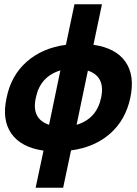

<svg xmlns="http://www.w3.org/2000/svg" viewBox="-20 -730 640 900"><path d="M147 150 184 -24Q79 -39 33.5 -103.5Q-12 -168 11 -272Q32 -376 105 -440.5Q178 -505 289 -520L329 -710H458L418 -520Q523 -505 568 -440.5Q613 -376 591 -272Q569 -168 496.5 -104Q424 -40 313 -25L276 150ZM148 -272Q126 -173 210 -145L263 -400Q168 -371 148 -272ZM454 -272Q475 -371 392 -399L339 -145Q433 -173 454 -272Z"/></svg>

Font: Geist Mono ExtraBold
Style: Italic
Weight: 800
Italic angle: -12°
Monospace: yes
Designer: Basement.studio, Andrés Briganti, Mateo Zaragoza
Foundry: Basement.studio, Vercel, Andrés Briganti, Guido Ferreyra, Mateo Zaragoza
Version: Version 1.500; ttfautohint (v1.8.4.7-5d5b)